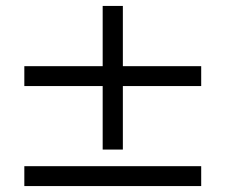

<svg xmlns="http://www.w3.org/2000/svg" viewBox="-20 -596 760 647"><path d="M658 -306V-373H394V-576H326V-373H62V-306H326V-92H394V-306ZM658 31V-36H62V31Z"/></svg>

Font: mjx-stx-n
Style: Regular
Weight: 500
Version: 1.0.0